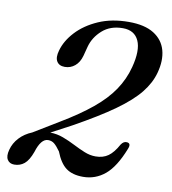

<svg xmlns="http://www.w3.org/2000/svg" viewBox="-81 -783 778 866"><g transform="rotate(10 307.5 -350.0)"><path d="M8 -50.5Q16 -82 39.2 -107Q62.5 -132 97 -146L209 -214Q294.5 -265 351.2 -311.8Q408 -358.5 441.2 -407.8Q474.5 -457 489.5 -514.5Q510.5 -594.5 491 -637.2Q471.5 -680 418 -680Q361 -680 324.2 -647.2Q287.5 -614.5 275.5 -570L264 -526Q255.5 -495.5 235.5 -479Q215.5 -462.5 189.5 -462.5Q163.5 -462.5 152.8 -480.2Q142 -498 151.5 -530.5Q164 -576.5 202.5 -618Q241 -659.5 301.2 -686Q361.5 -712.5 440 -712.5Q512.5 -712.5 554.8 -686Q597 -659.5 609.8 -613.5Q622.5 -567.5 606.5 -509Q593.5 -461 557.5 -416Q521.5 -371 452 -321.2Q382.5 -271.5 270 -209L177 -159.5Q208.5 -159 237 -148.2Q265.5 -137.5 292.2 -123.8Q319 -110 344.8 -99.5Q370.5 -89 396 -89Q430.5 -89 454 -105.8Q477.5 -122.5 498.5 -161Q510 -178.5 525.5 -176.5Q546 -174.5 534.5 -147.5Q500.5 -61 456.8 -24.8Q413 11.5 356.5 11.5Q308 11.5 279 -9.8Q250 -31 230 -82.5Q214 -105 202 -114.8Q190 -124.5 173.5 -124.5Q141 -124.5 121.5 -61Q107 -21 87.5 -5Q68 11 41.5 11Q20 11 10 -5Q0 -21 8 -50.5Z"/></g></svg>

Font: Fraunces 9pt
Style: Italic
Weight: 400
Italic angle: -16°
Version: Version 1.000;[b76b70a41]